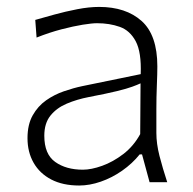

<svg xmlns="http://www.w3.org/2000/svg" viewBox="-20 -540 571 569"><path d="M225.6 -37.1Q175.8 -37.1 143.6 -60.1Q111.3 -83 111.3 -137.7Q111.3 -174.8 129.6 -197.5Q147.9 -220.2 178 -232.9Q208 -245.6 243.2 -252.4Q296.9 -262.7 326.7 -270Q356.4 -277.3 371.8 -283Q387.2 -288.6 396.5 -293L395.5 -142.6Q376 -106.9 345.5 -83.5Q314.9 -60.1 282.7 -48.6Q250.5 -37.1 225.6 -37.1ZM214.8 9.8Q245.6 9.8 278.8 -1.7Q312 -13.2 342 -34.2Q372.1 -55.2 394 -82.5H400.9L423.3 0H475.6Q461.9 -42 452.6 -78.1Q443.4 -114.3 443.4 -146V-216.8Q443.4 -251.5 444.8 -286.1Q446.3 -320.8 446.3 -343.3Q446.3 -436 399.7 -477.8Q353 -519.5 273.9 -519.5Q244.1 -519.5 209 -512.7Q173.8 -505.9 140.9 -496.8Q107.9 -487.8 84.5 -481L88.4 -428.7Q126.5 -443.8 162.1 -453.1Q197.8 -462.4 225.3 -466.8Q252.9 -471.2 267.6 -471.2Q304.7 -471.2 335 -460.4Q365.2 -449.7 382.3 -417.5Q399.4 -385.3 397 -320.3L223.6 -284.7Q197.8 -279.3 169.4 -269.5Q141.1 -259.8 116.7 -242.7Q92.3 -225.6 76.9 -198.2Q61.5 -170.9 61.5 -130.4Q61.5 -89.4 79.6 -57.6Q97.7 -25.9 131.8 -8.1Q166 9.8 214.8 9.8Z"/></svg>

Font: Pinar FD VF
Style: Regular
Weight: 300
Designer: Amin Abedi
Version: Version 2.000